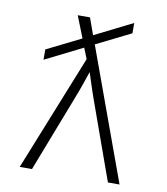

<svg xmlns="http://www.w3.org/2000/svg" viewBox="-83 -810 766 879"><g transform="rotate(10 300.0 -370.0)"><path d="M68 0 284 -539 264 -589 90 -502V-550L249 -629L209 -730H266L294 -652L470 -740V-692L309 -612L532 0H478L350 -357Q338 -390 326.5 -426Q315 -462 308 -483Q301 -462 288.5 -426Q276 -390 263 -357L125 0Z"/></g></svg>

Font: NKDuy Mono Thin
Style: Regular
Weight: 100
Monospace: yes
Designer: NKDuy
Foundry: NKDuy
Version: Version 2.251; ttfautohint (v1.8.4.7-5d5b)